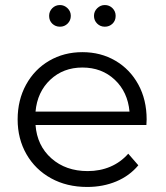

<svg xmlns="http://www.w3.org/2000/svg" viewBox="-20 -737 658 762"><path d="M561 -241H121Q127 -159 184 -108.5Q241 -58 328 -58Q377 -58 418 -75.5Q459 -93 489 -127L529 -81Q494 -39 441.5 -17Q389 5 326 5Q245 5 182.5 -29.5Q120 -64 85 -125Q50 -186 50 -263Q50 -340 83.5 -401Q117 -462 175.5 -496Q234 -530 307 -530Q380 -530 438 -496Q496 -462 529 -401.5Q562 -341 562 -263ZM121 -294H494Q487 -372 435.5 -420.5Q384 -469 307 -469Q231 -469 179.5 -420.5Q128 -372 121 -294ZM175 -674Q175 -692 187.5 -704.5Q200 -717 218 -717Q235 -717 248 -704.5Q261 -692 261 -674Q261 -656 248.5 -643.5Q236 -631 218 -631Q200 -631 187.5 -643Q175 -655 175 -674ZM396 -717Q414 -717 426.5 -704.5Q439 -692 439 -674Q439 -655 426.5 -643Q414 -631 396 -631Q378 -631 365.5 -643.5Q353 -656 353 -674Q353 -692 366 -704.5Q379 -717 396 -717Z"/></svg>

Font: APTA Sans Regular
Style: Regular
Weight: 400
Version: Version 7.200